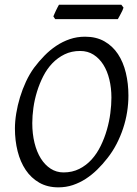

<svg xmlns="http://www.w3.org/2000/svg" viewBox="-20 -787 585 822"><path d="M457 -369.1Q457 -410.2 448.2 -446.5Q439.5 -482.9 422.4 -510Q405.3 -537.1 380.4 -553Q355.5 -568.8 323.2 -568.8Q286.1 -568.8 256.6 -554.4Q227.1 -540 204.1 -516.1Q181.2 -492.2 165 -460.4Q148.9 -428.7 138.4 -394.5Q127.9 -360.4 123 -325.4Q118.2 -290.5 118.2 -259.8Q118.2 -214.4 127.7 -175.5Q137.2 -136.7 154.8 -108.6Q172.4 -80.6 197 -64.7Q221.7 -48.8 252 -48.8Q289.6 -48.8 319.6 -64Q349.6 -79.1 372.3 -104.2Q395 -129.4 411.1 -162.4Q427.2 -195.3 437.5 -231Q447.8 -266.6 452.4 -302.5Q457 -338.4 457 -369.1ZM529.8 -377.9Q529.8 -343.3 524.2 -307.6Q518.6 -272 507.1 -237.3Q495.6 -202.6 478.8 -170.2Q461.9 -137.7 439.9 -109.9Q419.4 -83.5 396.2 -60.8Q373 -38.1 346.9 -21.2Q320.8 -4.4 291.7 5.4Q262.7 15.1 230 15.1Q183.1 15.1 148.2 -4.9Q113.3 -24.9 90.1 -59.3Q66.9 -93.8 55.4 -139.6Q43.9 -185.5 43.9 -236.8Q43.9 -267.6 49.6 -302Q55.2 -336.4 65.7 -370.8Q76.2 -405.3 91.3 -437.7Q106.4 -470.2 126 -497.1Q146.5 -524.4 170.2 -548.6Q193.8 -572.8 220.9 -590.8Q248 -608.9 278.8 -619.4Q309.6 -629.9 344.2 -629.9Q392.1 -629.9 427.2 -609.9Q462.4 -589.8 485.1 -555.4Q507.8 -521 518.8 -475.1Q529.8 -429.2 529.8 -377.9ZM508.8 -754.4Q507.3 -749 504.2 -742.2Q501 -735.4 497.3 -728.5Q493.7 -721.7 490.2 -715.3Q486.8 -709 484.4 -705.1H216.3L208.5 -716.8Q210.4 -721.7 213.4 -728.3Q216.3 -734.9 219.5 -741.7Q222.7 -748.5 226.1 -755.1Q229.5 -761.7 232.4 -766.6H499.5Z"/></svg>

Font: Gentium Plus Phon
Style: Italic
Weight: 400
Italic angle: -8°
Designer: J. Victor Gaultney, Annie Olsen, Iska Routamaa, Becca Hirsbrunner
Foundry: SIL International
Version: Version 5.000